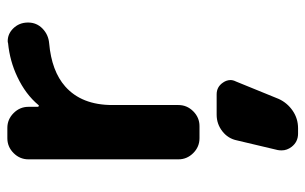

<svg xmlns="http://www.w3.org/2000/svg" viewBox="-175 -411 835 525"><g transform="rotate(-90 242.5 -148.5)"><path d="M247.1 26.4Q267.6 26.4 279.3 43.9Q286.1 53.7 286.1 64.5Q286.1 71.3 282.2 79.1L234.4 196.3Q223.6 219.7 202.1 234.4Q180.7 249 154.3 249H139.6Q117.2 249 103.5 231.4Q93.8 218.8 93.8 204.1Q93.8 198.2 94.7 193.4L121.1 82Q126 57.6 146 42Q166 26.4 191.4 26.4ZM69.3 -488.3Q69.3 -511.7 86.4 -528.8Q103.5 -545.9 127 -545.9H155.3Q178.7 -545.9 195.8 -528.8Q212.9 -511.7 212.9 -488.3V-462.9Q212.9 -460.9 214.8 -460Q216.8 -459 217.8 -460.9Q247.1 -496.1 294.9 -518.6Q337.9 -539.1 386.7 -543.9Q389.6 -544.9 392.6 -544.9Q412.1 -544.9 426.8 -530.3Q443.4 -513.7 443.4 -489.3Q443.4 -465.8 426.8 -449.7Q410.2 -433.6 386.7 -431.6Q310.5 -424.8 268.6 -387.7Q217.8 -342.8 217.8 -258.8V-78.1Q217.8 -54.7 200.7 -37.6Q183.6 -20.5 160.2 -20.5H127Q103.5 -20.5 86.4 -37.6Q69.3 -54.7 69.3 -78.1Z"/></g></svg>

Font: Gen Jyuu Gothic P Bold
Style: Bold
Weight: 700
Designer: [Source Han Sans]
Ryoko NISHIZUKA  (kana & ideographs); Paul D. Hunt (Latin, Greek & Cyrillic); Wenlong ZHANG  (bopomofo
Version: Version 1.002.20150607